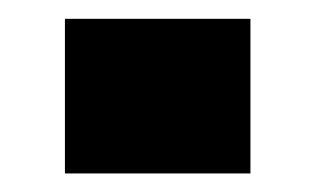

<svg xmlns="http://www.w3.org/2000/svg" viewBox="-20 -187 340 207"><path d="M50 0V-166.7H250V0Z"/></svg>

Font: BoonTook
Style: Regular
Weight: 400
Designer: Sungsit Sawaiwan
Foundry: FontUni
Version: Version 3.0